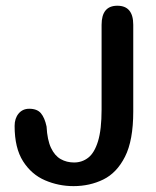

<svg xmlns="http://www.w3.org/2000/svg" viewBox="-20 -639 546 670"><path d="M236.5 10.5Q184.5 10.5 137.2 -9.8Q90 -30 60.5 -76.2Q31 -122.5 31 -199.5Q31 -226 45 -242.8Q59 -259.5 82 -259.5Q109.5 -259.5 122.8 -243.8Q136 -228 142.5 -197.5Q145 -150.5 158 -123Q171 -95.5 191.8 -83.8Q212.5 -72 238.5 -72Q266.5 -72 288 -88.8Q309.5 -105.5 322 -146Q334.5 -186.5 334.5 -257V-552.5Q334.5 -619 389.5 -619Q445 -619 445 -552.5V-250Q445 -149 416.2 -92.2Q387.5 -35.5 340.2 -12.5Q293 10.5 236.5 10.5Z"/></svg>

Font: Sono Medium
Style: Regular
Weight: 500
Designer: Tyler Finck
Foundry: Tyler Finck
Version: Version 2.112